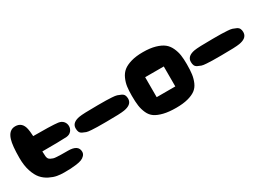

<svg xmlns="http://www.w3.org/2000/svg" viewBox="-13 -1405 2885 2099"><g transform="rotate(-30 1429.0 -356.0)"><path d="M654 -100Q654 -187 524 -187Q517 -187 503 -187Q460 -187 439.5 -187.5Q419 -188 388 -189.5Q357 -191 343 -195.5Q329 -200 313 -208Q297 -216 290 -228Q283 -240 281 -258Q277 -297 277 -404Q277 -552 265 -609Q245 -707 157 -707Q77 -707 47 -609Q25 -539 25 -383Q25 -288 48.5 -216.5Q72 -145 107 -105Q142 -65 191 -40.5Q240 -16 282 -8.5Q324 -1 371 -1Q418 -1 451.5 -2.5Q485 -4 526 -9.5Q567 -15 592.5 -25Q618 -35 636 -54.5Q654 -74 654 -100ZM220 -320Q524 -320 585 -325Q625 -329 647 -355Q669 -381 669 -415Q669 -449 647.5 -474.5Q626 -500 585 -506Q512 -516 220 -516Q192 -516 177 -487Q162 -458 162 -418Q162 -378 177.5 -349Q193 -320 220 -320Z M1049 -251Q1225 -251 1275 -260Q1370 -276 1378 -339Q1379 -346 1379 -353Q1379 -378 1370 -396Q1361 -414 1337.5 -425Q1314 -436 1294 -442.5Q1274 -449 1230 -451.5Q1186 -454 1159 -454.5Q1132 -455 1073 -455Q1057 -455 1049 -455Q868 -455 818 -446Q730 -430 720 -371Q719 -362 719 -353Q719 -328 727 -310Q735 -292 757.5 -281Q780 -270 799 -263.5Q818 -257 861.5 -254.5Q905 -252 931.5 -251.5Q958 -251 1019 -251Q1039 -251 1049 -251Z M1786 -1Q1872 -1 1933 -17Q1994 -33 2031 -60Q2068 -87 2088.5 -133.5Q2109 -180 2116 -231Q2123 -282 2123 -357Q2123 -423 2116 -471Q2109 -519 2087 -567Q2065 -615 2027.5 -644.5Q1990 -674 1925.5 -692.5Q1861 -711 1771 -711Q1684 -711 1621 -692.5Q1558 -674 1521.5 -644.5Q1485 -615 1463.5 -567Q1442 -519 1435.5 -471Q1429 -423 1429 -357Q1429 -282 1436 -231.5Q1443 -181 1464.5 -133.5Q1486 -86 1525 -59.5Q1564 -33 1628.5 -17Q1693 -1 1786 -1ZM1657 -209V-461H1892V-209Z M2503 -251Q2679 -251 2729 -260Q2824 -276 2832 -339Q2833 -346 2833 -353Q2833 -378 2824 -396Q2815 -414 2791.5 -425Q2768 -436 2748 -442.5Q2728 -449 2684 -451.5Q2640 -454 2613 -454.5Q2586 -455 2527 -455Q2511 -455 2503 -455Q2322 -455 2272 -446Q2184 -430 2174 -371Q2173 -362 2173 -353Q2173 -328 2181 -310Q2189 -292 2211.5 -281Q2234 -270 2253 -263.5Q2272 -257 2315.5 -254.5Q2359 -252 2385.5 -251.5Q2412 -251 2473 -251Q2493 -251 2503 -251Z"/></g></svg>

Font: Cherry Bomb
Style: Regular
Weight: 400
Designer: satsuyako
Foundry: satsuyako
Version: Version 4.0